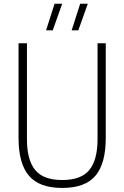

<svg xmlns="http://www.w3.org/2000/svg" viewBox="-20 -964 643 994"><path d="M302 9Q183.5 9 129.8 -54.2Q76 -117.5 76 -249.5V-740H119.5V-243.5Q119.5 -136 162 -84Q204.5 -32 302 -32Q400 -32 442.5 -84Q485 -136 485 -243.5V-740H527.5V-249.5Q527.5 -117.5 474.2 -54.2Q421 9 302 9ZM351 -807 395 -944.5H434.5L385.5 -807ZM218.5 -807 262.5 -944.5H302L253 -807Z"/></svg>

Font: Encode Sans Cnd XLt
Style: Regular
Weight: 200
Width: 3
Designer: Multiple Designers
Foundry: Impallari Type
Version: Version 3.002; ttfautohint (v1.8.3) -l 8 -r 50 -G 200 -x 14 